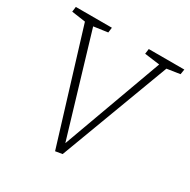

<svg xmlns="http://www.w3.org/2000/svg" viewBox="-160 -852 997 1010"><g transform="rotate(30 338.5 -347.0)"><path d="M328 -56H329L549 -660L457 -672L461 -703H677L672 -672L593 -660L345 2L303 9L98 -660L14 -672L18 -703H237L233 -672L148 -660Z"/></g></svg>

Font: Literata 18pt ExtraLight
Style: Italic
Weight: 250
Italic angle: -2°
Designer: Latin by Veronika Burian and Jose Scaglione. Greek by Irene Vlachou. Cyrillic by Vera Evstafieva
Foundry: TypeTogether
Version: Version 3.103;gftools[0.9.29]